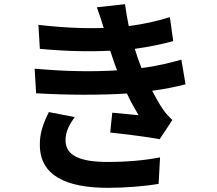

<svg xmlns="http://www.w3.org/2000/svg" viewBox="-20 -837 1040 920"><path d="M338 -276 214 -300C191 -252 169 -203 171 -139C173 4 297 63 497 63C579 63 670 56 740 44L747 -83C676 -69 591 -61 496 -61C364 -61 294 -91 294 -165C294 -208 314 -243 338 -276ZM146 -508 153 -390C305 -381 466 -381 588 -389C604 -355 623 -320 644 -285C614 -288 560 -293 518 -297L508 -202C581 -194 689 -181 745 -170L806 -262C788 -279 774 -294 761 -313C743 -339 726 -370 709 -402C769 -410 823 -421 869 -433L849 -551C800 -538 740 -521 658 -511L641 -556L626 -603C692 -612 755 -625 810 -640L794 -755C730 -735 666 -721 597 -712C590 -746 584 -781 579 -817L444 -802C457 -767 467 -735 477 -703C385 -700 283 -704 164 -718L171 -603C297 -591 414 -589 508 -594L528 -535L541 -500C430 -493 295 -494 146 -508Z"/></svg>

Font: Source Han Sans KR
Style: Bold
Weight: 700
Designer: Ryoko NISHIZUKA 西塚涼子 (kana, bopomofo & ideographs); Paul D. Hunt (Latin, Greek & Cyrillic); Sandoll Communications 산돌커뮤니
Foundry: Adobe
Version: Version 2.004;hotconv 1.0.118;makeotfexe 2.5.65603